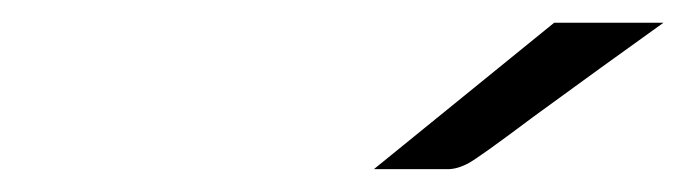

<svg xmlns="http://www.w3.org/2000/svg" viewBox="-20 -687 604 169"><path d="M309.1 -538.1 467.8 -667H564Q510.7 -628.9 449.2 -584Q402.3 -548.8 392.6 -543.5Q382.8 -538.1 374 -538.1Q373 -538.1 372.1 -538.1Z"/></svg>

Font: CMU Bright
Style: SemiBoldOblique
Weight: 600
Italic angle: -12°
Version: Version 0.7.0